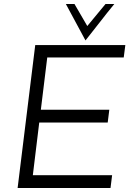

<svg xmlns="http://www.w3.org/2000/svg" viewBox="-20 -939 651 959"><path d="M68 0 156 -714H606L598 -652H216L184 -391H526L518 -327H176L144 -64H540L532 0ZM309 -919H352L416 -809L507 -919H551Q514 -874 478.5 -828Q443 -782 407 -737Z"/></svg>

Font: Josefin Sans
Style: Italic
Weight: 400
Italic angle: -7.5°
Designer: Santiago Orozco
Foundry: Typemade